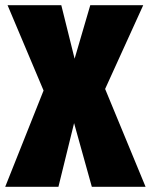

<svg xmlns="http://www.w3.org/2000/svg" viewBox="-32 -716 578 736"><path d="M371 -375 526 0H320L252 -244L192 0H-12L135 -369L-3 -696H203L254 -491L314 -696H517Z"/></svg>

Font: Fira Sans Extra Condensed Black
Style: Regular
Weight: 900
Width: 1
Designer: Carrois Corporate & Edenspiekermann AG
Foundry: Carrois Corporate GbR & Edenspiekermann AG
Version: Version 4.203